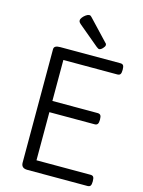

<svg xmlns="http://www.w3.org/2000/svg" viewBox="-161 -1231 984 1322"><g transform="rotate(15 331.5 -570.0)"><path d="M169 0Q147 0 136 -10Q125 -20 125 -40V-848Q125 -862 136 -868.5Q147 -875 169 -875H598Q613 -875 619 -866.5Q625 -858 625 -835Q625 -813 619 -804Q613 -795 598 -795H213V-503H535Q550 -503 556.5 -494.5Q563 -486 563 -463Q563 -441 556.5 -432Q550 -423 535 -423H213V-80H598Q613 -80 619 -71.5Q625 -63 625 -40Q625 -18 619 -9Q613 0 598 0ZM431 -931Q427 -931 422.5 -934Q418 -937 412 -941L266 -1063Q257 -1071 254 -1076Q251 -1081 251 -1088Q251 -1098 260.5 -1110Q270 -1122 283 -1131Q296 -1140 306 -1140Q312 -1140 316.5 -1137Q321 -1134 325 -1129L460 -986Q467 -980 468 -976.5Q469 -973 469 -969Q469 -959 455.5 -945Q442 -931 431 -931Z"/></g></svg>

Font: Playwrite GB J
Style: Regular
Weight: 400
Designer: Veronika Burian, José Scaglione
Foundry: TypeTogether
Version: Version 1.002